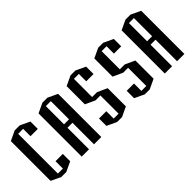

<svg xmlns="http://www.w3.org/2000/svg" viewBox="16 -1074 1657 1657"><g transform="rotate(-45 845.0 -245.0)"><path d="M200 -532 289 -490V-400H200V-490H139V-5H200V-95H289V-5L200 37H139L50 -5V-490L139 -532Z M538 -532 627 -490V37H538V-226H477V37H388V-490L477 -532ZM538 -268V-490H477V-268Z M726 -90H815V0H875V-222H815L726 -263V-485L815 -527H875L964 -485V-395H875V-485H815V-263H875L964 -222V0L875 42H815L726 0Z M1064 -90H1153V0H1213V-222H1153L1064 -263V-485L1153 -527H1213L1302 -485V-395H1213V-485H1153V-263H1213L1302 -222V0L1213 42H1153L1064 0Z M1552 -532 1641 -490V37H1552V-226H1491V37H1402V-490L1491 -532ZM1552 -268V-490H1491V-268Z"/></g></svg>

Font: Frankia
Style: Regular
Weight: 400
Version: Version 001.000